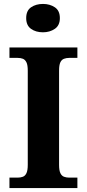

<svg xmlns="http://www.w3.org/2000/svg" viewBox="-20 -955 441 975"><path d="M28 0V-53H70Q84.6 -53 96.3 -57.5Q108 -62 114.5 -76Q121 -90 121 -118V-596Q121 -624.9 114.3 -638.4Q107.6 -652 96.3 -656.5Q85 -661 70 -661H28V-714H373V-661H331Q317.1 -661 305 -656.5Q293 -652 286.5 -638.5Q280 -624.9 280 -596V-118Q280 -90 286.5 -76Q293 -62 305 -57.5Q317.1 -53 331 -53H373V0ZM198.1 -791Q162 -791 137.5 -808.5Q113 -826 113 -863Q113 -901 137.7 -918Q162.5 -935 198.5 -935Q233 -935 258.5 -918Q284 -901 284 -863Q284 -826 258.4 -808.5Q232.8 -791 198.1 -791Z"/></svg>

Font: Noto Serif Gujarati
Style: Regular
Weight: 400
Designer: Universal Thirst, Indian Type Foundry and the Monotype Design Team
Foundry: Monotype Imaging Inc.
Version: Version 2.102